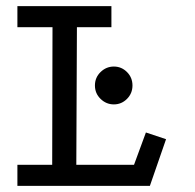

<svg xmlns="http://www.w3.org/2000/svg" viewBox="-20 -609 640 629"><path d="M37 -589H345V-520H232L230 -69H419L458 -175L524 -153L471 0H37V-69H151L152 -520H37ZM353 -391Q378 -391 396 -373Q414 -355 414 -329Q414 -303 396 -285Q378 -267 353 -267Q328 -267 309.5 -285Q291 -303 291 -329Q291 -355 309.5 -373Q328 -391 353 -391Z"/></svg>

Font: Podkova VF Beta
Style: Regular
Weight: 400
Designer: Ilya Yudin
Foundry: Cyreal (www.cyreal.org)
Version: Version 2.100